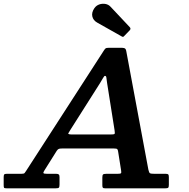

<svg xmlns="http://www.w3.org/2000/svg" viewBox="-73 -1025 1026 1045"><path d="M441 -981Q424.5 -957 429.5 -935.5Q434.5 -914 456 -902L589 -827Q594.5 -823.5 597.2 -824.5Q600 -825.5 604 -830L633 -860Q641.5 -869 632.5 -878L529.5 -987.5Q518 -1000.5 500.8 -1003.5Q483.5 -1006.5 467.2 -1000.8Q451 -995 441 -981ZM471 -572Q481 -587.5 487.5 -599.8Q494 -612 498.5 -612Q505 -612 506 -602.2Q507 -592.5 510 -572.5L550.5 -316.5Q553.5 -299 550.2 -296Q547 -293 527 -293H321.5Q295.5 -293 298.8 -299.5Q302 -306 310.5 -319ZM-53 -18Q-53 -6 -50.8 -3Q-48.5 0 -36 0H229.5Q244 0 247.5 -3.8Q251 -7.5 251 -21.5V-61.5Q251 -72 246.8 -75.5Q242.5 -79 233 -79H183Q165 -79 163.5 -83Q162 -87 168.5 -97L236 -204.5Q242 -213.5 248.5 -215.2Q255 -217 270.5 -217H537.5Q554.5 -217 561.2 -215.5Q568 -214 570 -199.5L586 -98.5Q588.5 -85 585.2 -82Q582 -79 566 -79H505.5Q491.5 -79 487.8 -75.2Q484 -71.5 484 -58V-17Q484 -6.5 486.8 -3.2Q489.5 0 499.5 0H826.5Q839 0 842.5 -3.5Q846 -7 846 -19V-60.5Q846 -72.5 842.8 -75.8Q839.5 -79 828.5 -79H768Q748.5 -79 743.2 -82.2Q738 -85.5 734.5 -102L615.5 -740Q614 -750.5 611.5 -756Q609 -761.5 603 -763.2Q597 -765 584 -765H521Q505.5 -765 501 -761Q496.5 -757 491 -748L69.5 -95.5Q64 -87.5 60.8 -83.2Q57.5 -79 43 -79H-36.5Q-47.5 -79 -50.2 -75.2Q-53 -71.5 -53 -60.5Z"/></svg>

Font: Besley SemiBold
Style: Italic
Weight: 600
Italic angle: -13°
Designer: Owen Earl
Foundry: indestructible type*
Version: Version 2.001